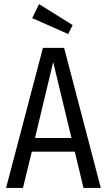

<svg xmlns="http://www.w3.org/2000/svg" viewBox="-20 -923 525 943"><path d="M336.9 -799.8 314.9 -755.9 138.2 -834 171.9 -902.8ZM390.1 0 347.2 -178.2H136.2L92.8 0H9.8L190.9 -688H294.9L475.1 0ZM151.9 -245.1H331.1L241.2 -618.2Z"/></svg>

Font: Fira Sans Compressed Book
Style: Regular
Weight: 350
Width: 1
Designer: Carrois Corporate & Edenspiekermann AG
Foundry: Carrois Corporate GbR & Edenspiekermann AG
Version: Version 4.203;PS 004.203;hotconv 1.0.88;makeotf.lib2.5.64775